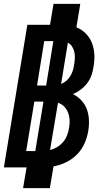

<svg xmlns="http://www.w3.org/2000/svg" viewBox="-20 -863 540 990"><path d="M99 107 117 0H0L121 -735H238L256 -843H394L374 -722Q402 -711 423 -689.5Q444 -668 454.5 -640Q465 -612 466.5 -580.5Q468 -549 462 -518Q459 -496 451.5 -474.5Q444 -453 429.5 -434Q415 -415 396.5 -401Q378 -387 356 -378Q380 -366 399 -346Q418 -326 427.5 -300.5Q437 -275 438.5 -246Q440 -217 435 -188Q430 -156 416 -124Q402 -92 377.5 -67Q353 -42 321 -26.5Q289 -11 256 -5L237 107ZM218 -422 255 -651H208L171 -422ZM295 -430Q310 -436 322.5 -447Q335 -458 343 -471.5Q351 -485 355.5 -499.5Q360 -514 362 -529Q365 -546 366 -562.5Q367 -579 363.5 -594Q360 -609 352 -622.5Q344 -636 330 -643ZM162 -84 204 -339H157L115 -84ZM238 -89Q257 -94 275 -105Q293 -116 306 -131.5Q319 -147 326 -165.5Q333 -184 336 -203Q340 -224 339 -244Q338 -264 331 -282Q324 -300 311 -313.5Q298 -327 279 -333Z"/></svg>

Font: Iosevka Term Curly Heavy
Style: Italic
Weight: 900
Italic angle: -9°
Designer: Belleve Invis
Foundry: Belleve Invis
Version: Version 32.3.0